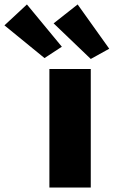

<svg xmlns="http://www.w3.org/2000/svg" viewBox="-160 -843 511 863"><path d="M62 0V-533H248V0ZM248 -578 81 -738 189 -823 331 -624ZM40 -582 -140 -729 -39 -823 118 -633Z"/></svg>

Font: Lexend ExtraBold
Style: Regular
Weight: 800
Designer: Bonnie Shaver-Troup, Thomas Jockin
Foundry: Lexend
Version: Version 1.007; ttfautohint (v1.8.3)